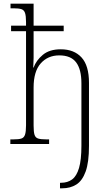

<svg xmlns="http://www.w3.org/2000/svg" viewBox="-20 -780 568 1040"><path d="M305 240V210H311Q346 210 370.5 192Q395 174 408 130Q421 86 421 9V-329Q421 -404 392.5 -442Q364 -480 301 -480Q239 -480 200.5 -436.5Q162 -393 162 -306V-100Q162 -66 167 -50Q172 -34 187 -29.5Q202 -25 230 -25H246V0H36V-25H53Q81 -25 95.5 -29.5Q110 -34 115.5 -50.5Q121 -67 121 -101V-611H40V-641H121V-660Q121 -694 115.5 -710Q110 -726 95.5 -730.5Q81 -735 54 -735H37V-760H162V-641H325V-611H162V-467Q162 -453 161 -438Q160 -423 160 -414H162Q176 -453 212 -483Q248 -513 309 -513Q381 -513 421.5 -469Q462 -425 462 -331V10Q462 99 444 149Q426 199 393.5 219.5Q361 240 317 240Z"/></svg>

Font: Noto Serif SemiCondensed ExtraLight
Style: Regular
Weight: 200
Width: 4
Designer: Monotype Design Team
Foundry: Monotype Imaging Inc.
Version: Version 2.014